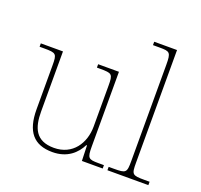

<svg xmlns="http://www.w3.org/2000/svg" viewBox="-132 -908 1116 1067"><g transform="rotate(20 426.5 -375.0)"><path d="M281 10C370 10 420 -39 446 -91H450L453 0H576V-20H544C484 -20 477 -25 477 -94V-536H354V-516H372C445 -516 449 -512 449 -442V-202C449 -104 392 -15 281 -15C172 -15 146 -86 146 -181V-536H15V-516H41C114 -516 118 -512 118 -442V-184C118 -52 171 10 281 10Z M604 0H846V-20H816C743 -20 739 -24 739 -94V-760H604V-740H644C704 -740 711 -736 711 -662V-94C711 -24 707 -20 634 -20H604Z"/></g></svg>

Font: Noto Serif Georgian Thin
Style: Regular
Weight: 100
Designer: Monotype Design Team, Akaki Razmadze
Foundry: Google LLC
Version: Version 2.003